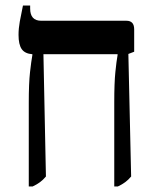

<svg xmlns="http://www.w3.org/2000/svg" viewBox="-20 -667 558 694"><path d="M84 7V-296Q84 -366 88.5 -406Q93 -446 97 -468V-471Q70 -473 58.5 -489.5Q47 -506 47 -541Q47 -564 51.5 -589Q56 -614 63 -647H89V-636Q89 -592 129 -592H437Q465 -592 465 -561V-480L444 -472L454 -29Q444 -17 432.5 -8.5Q421 0 406 7H393V-297Q393 -367 397 -406.5Q401 -446 405 -468V-471H137L146 -29Q136 -17 124.5 -8.5Q113 0 98 7Z"/></svg>

Font: Noto Serif Hebrew Condensed SemiBold
Style: Regular
Weight: 600
Width: 3
Designer: Monotype Design Team
Foundry: Monotype Imaging Inc.
Version: Version 2.004; ttfautohint (v1.8.4.7-5d5b)